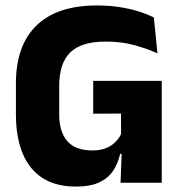

<svg xmlns="http://www.w3.org/2000/svg" viewBox="-20 -673 668 707"><path d="M258.9 14Q185.9 14 136.8 -17.4Q87.7 -48.9 63.1 -108.6Q38.6 -168.4 38.6 -252.3V-365.1Q38.6 -506.2 114.7 -579.5Q190.8 -652.9 337.3 -652.9Q382.3 -652.9 420.9 -646.8Q459.5 -640.6 491.2 -630.7Q522.8 -620.7 546.6 -608.6L559.8 -476.6Q522 -493.6 475.2 -506.7Q428.4 -519.9 368.2 -519.9Q280.1 -519.9 239 -480.3Q198 -440.7 198 -356.2V-251.1Q198 -188 227.7 -153.5Q257.3 -119 320.6 -119Q348.7 -119 369.3 -127.1Q390 -135.3 403.8 -149Q417.7 -162.6 425.7 -178.9V-300.8L445.9 -255L323.2 -254.3V-375.2H575.6V-106.3L422.4 -106.4Q414.8 -72.1 397.1 -44.9Q379.4 -17.7 346.3 -1.8Q313.2 14 258.9 14ZM428.8 -131.3H575.6V0H423.9Z"/></svg>

Font: Anek Odia Medium
Style: Regular
Weight: 500
Designer: Yesha Goshar & Mahesh Sahu (Odia), Yesha Goshar (Latin)
Foundry: Ek Type
Version: Version 1.003